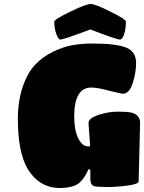

<svg xmlns="http://www.w3.org/2000/svg" viewBox="-20 -939 724 965"><path d="M284.2 5.9Q181.2 7.8 120.1 -87.9Q69.8 -172.9 69.8 -340.8Q69.8 -430.7 94.2 -502.7Q118.7 -574.7 158.2 -615.2Q193.4 -653.3 249 -680.2Q298.8 -703.6 344 -711.9Q389.2 -720.2 445.8 -720.2Q565.9 -720.2 615.2 -699.2Q664.1 -679.7 664.1 -621.1Q664.1 -576.2 647 -521Q629.9 -467.8 597.2 -467.8Q590.8 -467.8 528.8 -482.9Q471.2 -499 439 -499Q353 -499 353 -354Q353 -284.2 373.3 -243.7Q393.6 -203.1 422.9 -203.1L433.1 -204.1L424.8 -320.8Q424.8 -344.7 476.1 -361.8Q524.9 -377.9 573.2 -377.9Q619.1 -377.9 639.4 -373.3Q659.7 -368.7 671.9 -356Q684.1 -340.8 684.1 -323.2L676.8 -27.8Q676.8 -14.2 624 -6.8Q567.9 1 519 1Q467.3 1 451.2 -3.9Q435.5 -10.3 434.1 -35.2V-85L424.8 -88.9Q407.2 -45.9 379.9 -21Q351.6 4.4 284.2 5.9ZM252.9 -830.1Q252.9 -841.3 332 -879.9Q412.6 -918.9 435.1 -918.9Q459.5 -918.9 536.1 -879.9Q612.8 -842.3 612.8 -830.1Q612.8 -794.4 604 -767.3Q595.2 -740.2 583 -740.2Q565.9 -740.2 434.1 -791Q299.3 -740.2 283.2 -740.2Q272.9 -740.2 262.9 -768.3Q252.9 -796.4 252.9 -830.1Z"/></svg>

Font: GGS TheRock Black
Style: Regular
Weight: 900
Designer: Rodrigo Fuenzalida (2012); Goodgame Studios (2014)
Foundry: Rodrigo Fuenzalida,2012;  GGS,2014
Version: Version 1.002 | FøM Mod